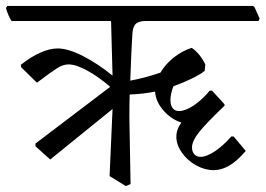

<svg xmlns="http://www.w3.org/2000/svg" viewBox="-40 -596 899 650"><path d="M408 -478Q405 -436 401 -323Q450 -332 503 -350Q520 -379 548.5 -401.5Q577 -424 609 -434Q637 -415 655 -378L653 -356Q621 -331 547 -304Q537 -277 537 -258Q537 -240 544.5 -230Q552 -220 566 -220Q587 -220 615 -238.5Q643 -257 670 -289H678L720 -243V-238Q656 -177 633 -147.5Q610 -118 610 -97Q610 -82 618 -73.5Q626 -65 639 -65Q659 -65 687 -83.5Q715 -102 743 -134H751L792 -85Q763 -51 736.5 -35.5Q710 -20 683 -20Q653 -20 623.5 -36.5Q594 -53 575.5 -79.5Q557 -106 557 -133Q557 -158 574 -181Q538 -193 512.5 -223Q487 -253 485 -286Q447 -278 399 -276Q398 -248 398 -198L402 27L386 34L331 0L341 -227L130 -56L80 -101V-110L333 -302Q294 -336 255.5 -357Q217 -378 192 -378Q174 -378 154 -365.5Q134 -353 85 -316L31 -369V-377Q65 -404 97 -418Q129 -432 155 -432Q191 -432 241.5 -406Q292 -380 341 -340L336 -525H-1Q-12 -542 -20 -569L-15 -576H817L822 -571L839 -533L835 -525H455Q430 -525 419.5 -515Q409 -505 408 -478Z"/></svg>

Font: Sahitya
Style: Regular
Weight: 400
Designer: Juan Pablo del Peral
Foundry: Juan Pablo del Peral (http://www.huertatipografica.com)
Version: Version 1.001;PS 001.000;hotconv 1.0.70;makeotf.lib2.5.58329